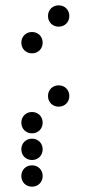

<svg xmlns="http://www.w3.org/2000/svg" viewBox="-20 -710 340 720"><path d="M200 -610C223 -610 240 -627 240 -650C240 -673 223 -690 200 -690C177 -690 160 -673 160 -650C160 -627 177 -610 200 -610ZM100 -510C123 -510 140 -527 140 -550C140 -573 123 -590 100 -590C77 -590 60 -573 60 -550C60 -527 77 -510 100 -510ZM200 -310C223 -310 240 -327 240 -350C240 -373 223 -390 200 -390C177 -390 160 -373 160 -350C160 -327 177 -310 200 -310ZM100 -210C123 -210 140 -227 140 -250C140 -273 123 -290 100 -290C77 -290 60 -273 60 -250C60 -227 77 -210 100 -210ZM100 -110C123 -110 140 -127 140 -150C140 -173 123 -190 100 -190C77 -190 60 -173 60 -150C60 -127 77 -110 100 -110ZM100 -10C123 -10 140 -27 140 -50C140 -73 123 -90 100 -90C77 -90 60 -73 60 -50C60 -27 77 -10 100 -10Z"/></svg>

Font: TINY 5x3 80
Style: Regular
Weight: 200
Designer: Jack Halten Fahnestock
Foundry: Velvetyne Type Foundry
Version: Version 1.002;hotconv 1.0.109;makeotfexe 2.5.65596